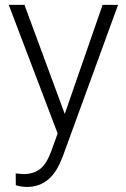

<svg xmlns="http://www.w3.org/2000/svg" viewBox="-20 -548 515 782"><path d="M243.7 -84 397.9 -528.3H460.9L235.4 89.8L223.6 117.2Q180.2 213.4 89.4 213.4Q68.4 213.4 44.4 206.5L43.9 158.2L74.2 161.1Q117.2 161.1 143.8 139.9Q170.4 118.7 189 66.9L214.8 -4.4L15.6 -528.3H79.6Z"/></svg>

Font: TypoPRO Roboto
Style: Regular
Weight: 300
Designer: Google
Version: Version 2.136; 2016